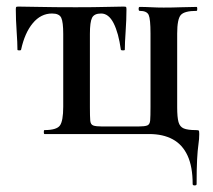

<svg xmlns="http://www.w3.org/2000/svg" viewBox="-20 -407 646 583"><path d="M565 152Q565 99 549.5 65.5Q534 32 504.5 16Q475 0 433 0H115Q113 0 113 -6Q113 -12 115 -12Q152 -12 162 -26Q172 -40 172 -83V-304Q172 -340 166 -353Q160 -366 138 -366Q104 -366 79.5 -336.5Q55 -307 44 -256Q44 -254 38.5 -254Q33 -254 33 -256Q33 -276 30.5 -312Q28 -348 28 -378Q28 -384 29 -385.5Q30 -387 36 -387Q55 -387 99 -386Q143 -385 210 -385Q266 -385 302.5 -386Q339 -387 355 -387Q362 -387 363 -385.5Q364 -384 364 -378Q364 -348 361.5 -312Q359 -276 359 -256Q359 -254 353.5 -254Q348 -254 347 -256Q340 -307 325 -336.5Q310 -366 287 -366Q266 -366 259.5 -353Q253 -340 253 -304V-81Q253 -53 254 -41Q255 -29 263 -26Q271 -23 289 -23H401Q419 -23 427 -26Q435 -29 436 -41.5Q437 -54 437 -83V-305Q437 -349 431.5 -361.5Q426 -374 404 -374Q401 -374 401 -380Q401 -386 404 -386Q420 -386 439 -385Q458 -384 477 -384Q504 -384 530 -385Q556 -386 577 -386Q579 -386 579 -380Q579 -374 577 -374Q540 -374 529 -361.5Q518 -349 518 -305V-81Q518 -51 522 -36.5Q526 -22 538 -17Q550 -12 574 -12Q582 -12 583.5 -10.5Q585 -9 585 0Q585 15 582.5 32Q580 49 578.5 77Q577 105 577 152Q577 156 571 156Q565 156 565 152Z"/></svg>

Font: Cormorant SemiBold
Style: Regular
Weight: 600
Designer: Christian Thalmann (Catharsis Fonts)
Foundry: Catharsis Fonts
Version: Version 4.000